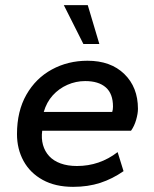

<svg xmlns="http://www.w3.org/2000/svg" viewBox="-20 -716 600 746"><path d="M264 10Q195 10 146 -17Q97 -44 71.5 -90.5Q46 -137 46 -195Q46 -284 82.5 -348Q119 -412 181.5 -446Q244 -480 320 -480Q410 -480 463 -428.5Q516 -377 516 -293Q516 -275 509 -250.5Q502 -226 489 -208H144Q140 -178 147 -153Q154 -128 171 -109.5Q188 -91 215.5 -81Q243 -71 279 -71Q323 -71 362.5 -84.5Q402 -98 437 -125L460 -51Q417 -21 369.5 -5.5Q322 10 264 10ZM150 -281H416Q419 -290 419 -302Q419 -352 391 -376.5Q363 -401 311 -401Q275 -401 242 -386.5Q209 -372 185 -345.5Q161 -319 150 -281ZM304 -545 228 -696H321L366 -545Z"/></svg>

Font: Gantari Medium
Style: Italic
Weight: 500
Italic angle: -10°
Designer: Anugrah Pasau
Foundry: Lafontype
Version: Version 1.000